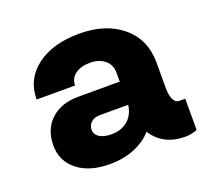

<svg xmlns="http://www.w3.org/2000/svg" viewBox="-96 -624 803 749"><g transform="rotate(-20 305.5 -250.0)"><path d="M577.6 -129.9H603.5V0Q578.6 9.8 553.7 9.8Q462.4 9.8 417.5 -60.1Q388.2 -26.9 342.3 -8.5Q296.4 9.8 241.2 9.8Q157.7 9.8 107.7 -29.3Q57.6 -68.4 57.6 -133.8Q57.6 -200.7 100.1 -240.2Q142.6 -279.8 214.8 -279.8H386.2V-317.4Q386.2 -350.1 362.5 -369.4Q338.9 -388.7 301.3 -388.7Q263.7 -388.7 240.5 -371.6Q217.3 -354.5 217.3 -325.2H57.6Q57.6 -409.2 124.3 -459.5Q190.9 -509.8 301.3 -509.8Q411.6 -509.8 479 -453.1Q546.4 -396.5 546.4 -301.3V-194.8Q546.4 -164.6 554.9 -147.2Q563.5 -129.9 577.6 -129.9ZM286.1 -97.7Q328.1 -97.7 354.7 -120.8Q381.3 -144 386.2 -183.6H270Q246.6 -183.6 232.7 -171.9Q218.8 -160.2 218.8 -140.1Q218.8 -120.6 237.1 -109.1Q255.4 -97.7 286.1 -97.7Z"/></g></svg>

Font: Now Alt
Style: Bold
Weight: 700
Designer: Alfredo Marco Pradil
Foundry: Alfredo Marco Pradil
Version: Version 1.002;PS 001.002;hotconv 1.0.88;makeotf.lib2.5.64775